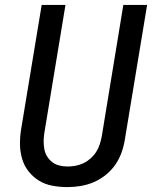

<svg xmlns="http://www.w3.org/2000/svg" viewBox="-20 -755 640 783"><path d="M255 8Q224 8 194 2.5Q164 -3 139.5 -18Q115 -33 97 -55.5Q79 -78 70.5 -106.5Q62 -135 61.5 -165.5Q61 -196 66 -227L150 -735H247L161 -214Q158 -196 158 -179Q158 -162 161 -146Q164 -130 172.5 -116.5Q181 -103 193.5 -93.5Q206 -84 222 -80Q238 -76 255 -76Q271 -76 288 -79Q305 -82 320.5 -89.5Q336 -97 349.5 -109Q363 -121 372.5 -136Q382 -151 387 -167Q392 -183 395 -199L483 -735H580L489 -185Q485 -159 475.5 -132.5Q466 -106 450 -83Q434 -60 411 -41.5Q388 -23 362 -12Q336 -1 309 3.5Q282 8 255 8Z"/></svg>

Font: Iosevka Aile Medium Oblique
Style: Regular
Weight: 500
Italic angle: -9°
Designer: Belleve Invis
Foundry: Belleve Invis
Version: Version 31.1.0; ttfautohint (v1.8.4)